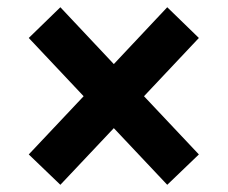

<svg xmlns="http://www.w3.org/2000/svg" viewBox="-20 -600 626 528"><path d="M146 -91.8 59.1 -175.3 210 -335.4 59.1 -495.6 146 -580.1 293 -423.8 439.9 -580.1 526.9 -495.6 376 -335.4 526.9 -175.3 439.9 -91.8 293 -247.6Z"/></svg>

Font: Caskaydia Cove
Style: Bold
Weight: 700
Monospace: yes
Designer: Aaron Bell
Foundry: Saja Typeworks
Version: Version 4.300; ttfautohint (v1.8.3)